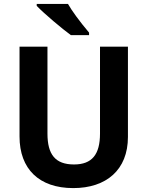

<svg xmlns="http://www.w3.org/2000/svg" viewBox="-20 -953 755 983"><path d="M343 -773H436V-786C387 -844 347 -899 328 -933H168V-923C206 -883 299 -805 343 -773ZM355 10C524 10 635 -83 635 -252V-714H492V-269C492 -162 451 -111 359 -111C263 -111 223 -162 223 -269V-714H80V-254C80 -88 180 10 355 10Z"/></svg>

Font: Kathrein 75 Bold
Style: Regular
Weight: 700
Designer: Lazydogs Typefoundry, based on Open Sans by Ascender Corporation
Foundry: Lazydogs Typefoundry
Version: Version 1.003;PS 001.003;hotconv 1.0.88;makeotf.lib2.5.64775